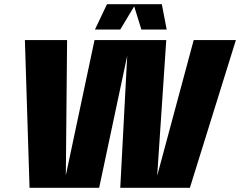

<svg xmlns="http://www.w3.org/2000/svg" viewBox="-20 -890 1138 910"><path d="M428 -700H768L725 -57L898 -700H1098L880 0H550L583 -626L450 0H120L98 -700H298L292 -59ZM770 -750H650L616 -860L550 -750H430L487 -870H747Z"/></svg>

Font: Fivo Sans Modern Heavy
Style: Regular
Weight: 900
Designer: Alexander Slobzheninov
Foundry: Alexander Slobzheninov
Version: 1.0